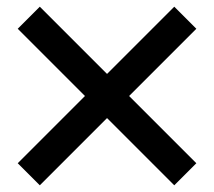

<svg xmlns="http://www.w3.org/2000/svg" viewBox="-20 -677 640 574"><path d="M33 -189 234 -390 33 -591 99 -657 300 -456 501 -657 567 -591 366 -390 567 -189 501 -123 300 -324 99 -123Z"/></svg>

Font: Coupeur_Texte
Style: Regular
Weight: 400
Designer: Léa Rolland
Version: Version 1.000;PS 001.000;hotconv 1.0.88;makeotf.lib2.5.64775